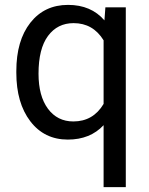

<svg xmlns="http://www.w3.org/2000/svg" viewBox="-20 -558 608 781"><path d="M46.4 -268.6Q46.4 -393.1 103.5 -465.6Q160.6 -538.1 256.8 -538.1Q350.6 -538.1 404.8 -475.1L408.7 -528.3H491.7V203.1H401.4V-48.8Q346.7 9.8 255.9 9.8Q160.2 9.8 103.3 -64.7Q46.4 -139.2 46.4 -262.2ZM136.7 -258.3Q136.7 -167.5 175 -115.7Q213.4 -64 278.3 -64Q358.9 -64 401.4 -135.3V-394Q358.4 -463.9 279.3 -463.9Q213.9 -463.9 175.3 -411.9Q136.7 -359.9 136.7 -258.3Z"/></svg>

Font: Vazir FD-UI
Style: Regular-FD-UI
Weight: 400
Designer: Saber Rastikerdar
Foundry: Saber Rastikerdar
Version: Version 30.1.0